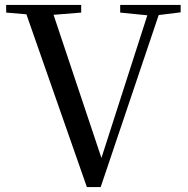

<svg xmlns="http://www.w3.org/2000/svg" viewBox="-20 -752 760 778"><path d="M467 -701 577 -690 391 -112 197 -692 309 -701V-732H5V-701L87 -694L332 6H388L623 -691L712 -702V-732H467Z"/></svg>

Font: Noto Serif CJK SC Medium
Style: Regular
Weight: 500
Designer: Ryoko NISHIZUKA 西塚涼子 (kana & ideographs); Frank Grießhammer (Latin, Greek & Cyrillic); Wenlong ZHANG 张文龙 (bopomofo); San
Foundry: Adobe
Version: Version 2.001;hotconv 1.1.0;makeotfexe 2.6.0